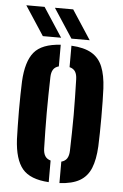

<svg xmlns="http://www.w3.org/2000/svg" viewBox="-55 -810 552 859"><g transform="rotate(5 221.0 -381.0)"><path d="M38.5 -170.5Q37.7 -194.6 37 -228.2Q36.2 -261.8 36.2 -298.8Q36.2 -335.8 36.8 -370.3Q37.4 -404.8 38.5 -430.2Q43.2 -520 77.8 -561.8Q112.4 -603.6 196.8 -608.5V-511.4Q179.7 -506.8 171.8 -494.3Q163.9 -481.8 163.3 -460.8Q162.2 -420.7 161.6 -380.5Q160.9 -340.3 160.9 -300.1Q160.9 -259.9 161.6 -219.7Q162.2 -179.5 163.3 -139.8Q163.9 -118.6 171.9 -105.9Q179.9 -93.3 196.8 -88.6V8.5Q113.2 3.6 78.2 -38.2Q43.2 -80 38.5 -170.5ZM244.9 8.5V-87.8Q262.5 -92.6 270.5 -105.4Q278.5 -118.2 279.1 -139.8Q280.2 -180 281 -220Q281.9 -260.1 281.9 -300.4Q281.9 -340.7 281 -380.7Q280.2 -420.7 279.1 -460.8Q278.5 -482.6 270.6 -495.1Q262.7 -507.6 244.9 -512.2V-608.5Q302 -605.5 335.6 -585.9Q369.3 -566.4 385.1 -528.1Q400.9 -489.8 403.9 -430.2Q405 -406 405.6 -372.3Q406.2 -338.5 406.2 -301.5Q406.2 -264.6 405.6 -230.4Q405 -196.2 403.9 -170.5Q400.9 -110.6 385.1 -72Q369.3 -33.5 335.6 -14Q302 5.5 244.9 8.5ZM113.7 -640 28 -771.1H110.1L195.8 -640ZM242.1 -640 156.4 -771.1H238.5L324.1 -640Z"/></g></svg>

Font: Big Shoulders Stencil Thin
Style: Regular
Weight: 100
Designer: Patric King
Foundry: XO Type Co
Version: Version 2.001